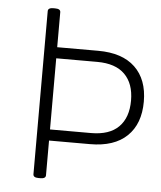

<svg xmlns="http://www.w3.org/2000/svg" viewBox="-51 -747 663 793"><g transform="rotate(5 280.0 -350.0)"><path d="M138 2Q116 2 116 -12V-688Q116 -702 138 -702H146Q168 -702 168 -688V-543H338Q438 -543 491 -492.5Q544 -442 544 -350Q544 -258 491 -207Q438 -156 338 -156H168V-12Q168 2 146 2ZM338 -497H168V-202H338Q414 -202 452.5 -240.5Q491 -279 491 -350Q491 -420 452.5 -458.5Q414 -497 338 -497Z"/></g></svg>

Font: Asap ExtraLight
Style: Regular
Weight: 200
Designer: Pablo Cosgaya
Foundry: Omnibus-Type
Version: Version 3.001; ttfautohint (v1.8.4.7-5d5b)